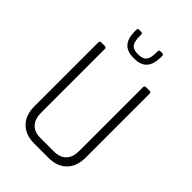

<svg xmlns="http://www.w3.org/2000/svg" viewBox="-243 -937 1038 1038"><g transform="rotate(45 276.0 -418.0)"><path d="M177 -826Q177 -836 186 -836H205Q214 -836 214 -826V-815Q214 -772 227.5 -755Q241 -738 274 -738H278Q313 -738 327 -755.5Q341 -773 341 -815V-825Q341 -835 350 -835H367Q376 -835 376 -825V-814Q376 -707 281 -707H271Q177 -707 177 -814ZM433 -643H461Q472 -643 472 -632V-142Q472 -76 434.5 -38Q397 0 332 0H220Q155 0 117.5 -38Q80 -76 80 -142V-631Q80 -643 90 -643H119Q130 -643 130 -631V-144Q130 -97 154 -71Q178 -45 224 -45H327Q373 -45 397.5 -70.5Q422 -96 422 -144V-631Q422 -643 433 -643Z"/></g></svg>

Font: Rajdhani
Style: Regular
Weight: 400
Designer: Satya Rajpurohit, Jyotish Sonowal
Foundry: Indian Type Foundry
Version: Version 1.201 February 1, 2022